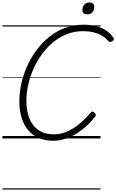

<svg xmlns="http://www.w3.org/2000/svg" viewBox="-20 -1138 956 1578"><path d="M416 19Q352 19 301 -2.5Q250 -24 213.5 -66Q177 -108 158 -168.5Q139 -229 139 -305Q139 -374 154.5 -446.5Q170 -519 201 -589.5Q232 -660 277.5 -722.5Q323 -785 382 -833Q441 -881 513 -908Q585 -935 670 -935Q725 -935 770.5 -923Q816 -911 852 -887.5Q888 -864 912 -828Q918 -819 914.5 -811.5Q911 -804 899 -797Q889 -791 882.5 -793Q876 -795 864 -806Q842 -832 812 -848.5Q782 -865 745 -873.5Q708 -882 663 -882Q592 -882 530 -857.5Q468 -833 416 -790Q364 -747 323.5 -691Q283 -635 254.5 -570.5Q226 -506 211.5 -439.5Q197 -373 197 -310Q197 -244 212 -192.5Q227 -141 256 -105.5Q285 -70 327 -52Q369 -34 423 -34Q466 -34 506 -47.5Q546 -61 583.5 -84.5Q621 -108 656.5 -140.5Q692 -173 726 -213Q734 -222 741.5 -220.5Q749 -219 758 -211Q767 -203 768 -195Q769 -187 760 -177Q707 -111 649 -67.5Q591 -24 532.5 -2.5Q474 19 416 19ZM698 -1020Q680 -1020 668.5 -1028.5Q657 -1037 657 -1055Q657 -1079 672 -1098.5Q687 -1118 715 -1118Q732 -1118 743.5 -1109Q755 -1100 755 -1082Q755 -1058 740.5 -1039Q726 -1020 698 -1020ZM0 410H806V420H0ZM0 -20H806V0H0ZM0 -505H806V-500H0ZM0 -930H806V-920H0Z"/></svg>

Font: Playwrite DE LA Guides
Style: Regular
Weight: 400
Designer: Veronika Burian, José Scaglione
Foundry: TypeTogether
Version: Version 1.003